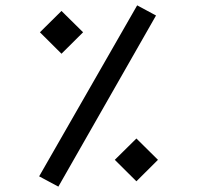

<svg xmlns="http://www.w3.org/2000/svg" viewBox="-20 -692 740 721"><path d="M199.2 8.8 127 -29.8 495.1 -671.9 565.9 -633.8ZM210.9 -490.2 129.9 -570.8 210.9 -650.9 292 -570.8ZM492.2 -11.2 411.1 -91.8 492.2 -171.9 573.2 -91.8Z"/></svg>

Font: FiraGO
Style: Regular
Weight: 400
Designer: bBox Type
Foundry: bBox Type GmbH
Version: Version 1.001;PS 001.001;hotconv 1.0.88;makeotf.lib2.5.64775